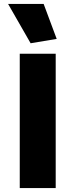

<svg xmlns="http://www.w3.org/2000/svg" viewBox="-20 -952 382 972"><path d="M262 0V-680H80V0ZM135 -733 267 -755 201 -932H21Z"/></svg>

Font: Catamaran Black
Style: Regular
Weight: 900
Designer: Pria Ravichandran
Version: Version 2.000